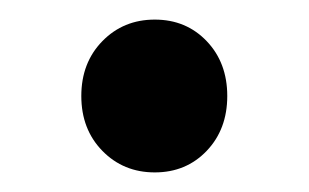

<svg xmlns="http://www.w3.org/2000/svg" viewBox="-20 -164 315 196"><path d="M138 12Q106 12 84.5 -10Q63 -32 63 -66Q63 -100 84.5 -122Q106 -144 138 -144Q170 -144 191 -122Q212 -100 212 -66Q212 -32 191 -10Q170 12 138 12Z"/></svg>

Font: TypoPRO Source Sans Pro
Style: Regular
Weight: 600
Designer: Paul D. Hunt
Foundry: Adobe Systems Incorporated
Version: Version 2.020;PS 2.000;hotconv 1.0.86;makeotf.lib2.5.63406